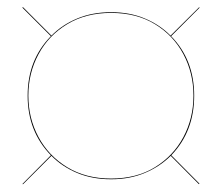

<svg xmlns="http://www.w3.org/2000/svg" viewBox="-20 -648 610 528"><path d="M42 -142.5 120 -221Q56 -286.5 56 -385Q56 -483.5 120 -548.5L41.5 -627L43 -628.5L121.5 -550Q151 -580 192.5 -597.2Q234 -614.5 285.5 -614.5Q337 -614.5 378.2 -597.2Q419.5 -580 449 -550L527.5 -628L529 -627L450.5 -548.5Q514 -483.5 514 -385Q514 -286.5 451 -221L528.5 -143L527 -141.5L449.5 -219.5Q420 -190 378.5 -172.5Q337 -155 285.5 -155Q234 -155 192.5 -172.2Q151 -189.5 121.5 -219.5L43 -141ZM58 -385Q58 -323 85.8 -271.2Q113.5 -219.5 164.8 -188.2Q216 -157 285.5 -157Q355.5 -157 406.2 -188.2Q457 -219.5 484.5 -271.2Q512 -323 512 -385Q512 -447 484.5 -498.8Q457 -550.5 406.2 -581.5Q355.5 -612.5 285.5 -612.5Q216 -612.5 164.8 -581.5Q113.5 -550.5 85.8 -498.8Q58 -447 58 -385Z"/></svg>

Font: Bodoni* 96pt Fatface
Style: Regular
Weight: 900
Version: Version 2.3